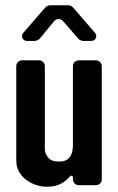

<svg xmlns="http://www.w3.org/2000/svg" viewBox="-20 -706 450 732"><path d="M258 -31V-22C258 -10 268 0 280 0H346C358 0 368 -10 368 -22V-454C368 -466 358 -476 346 -476H280C268 -476 258 -466 258 -454V-154C258 -124 250 -90 206 -90C186 -90 172 -95 164 -105C148 -124 151 -138 151 -154V-454C151 -466 141 -476 129 -476H64C52 -476 42 -466 42 -454V-118C42 -101 42 -89 43 -80C50 -29 105 6 159 6C204 6 228 -12 247 -34C250 -38 258 -36 258 -31ZM220 -626 279 -558C282 -554 292 -550 296 -550H328C345 -550 353 -568 342 -581L258 -678C255 -682 245 -686 241 -686H170C166 -686 156 -682 153 -678L69 -581C58 -568 66 -550 83 -550H114C118 -550 128 -555 131 -558L186 -625C195 -636 211 -636 220 -626Z"/></svg>

Font: DIN Rundschrift
Style: Mittel
Weight: 400
Version: Version 1.027